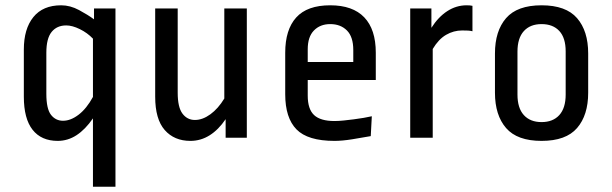

<svg xmlns="http://www.w3.org/2000/svg" viewBox="-20 -520 2311 725"><path d="M70 -333Q70 -411 106 -455.5Q142 -500 211 -500Q245 -500 278.5 -482Q312 -464 335 -447V-488H416V185H331V-73Q302 -31 269 -9.5Q236 12 198 12Q136 12 103 -30Q70 -72 70 -155ZM218 -64Q247 -64 277 -87Q307 -110 331 -154V-374Q310 -396 281.5 -410Q253 -424 230 -424Q195 -424 175 -399.5Q155 -375 155 -321V-166Q155 -109 172.5 -86.5Q190 -64 218 -64Z M912 -488V0H832V-70Q805 -30 771.5 -9Q738 12 699 12Q638 12 602 -29Q566 -70 566 -155V-488H651V-170Q651 -115 669 -91Q687 -67 716 -67Q745 -67 774.5 -88.5Q804 -110 827 -148V-488Z M1057 -321Q1057 -408 1098.5 -454Q1140 -500 1227 -500Q1312 -500 1355.5 -454.5Q1399 -409 1399 -321V-218H1142V-159Q1142 -108 1166 -85.5Q1190 -63 1243 -63Q1259 -63 1278 -65Q1297 -67 1316.5 -69.5Q1336 -72 1353.5 -75Q1371 -78 1384 -81L1380 -6Q1347 0 1309.5 6Q1272 12 1243 12Q1142 12 1099.5 -31.5Q1057 -75 1057 -164ZM1142 -286H1314V-331Q1314 -381 1290 -405Q1266 -429 1227 -429Q1189 -429 1165.5 -405Q1142 -381 1142 -334Z M1529 0V-488H1609V-415Q1635 -456 1669 -478Q1703 -500 1742 -500Q1756 -500 1764 -498V-402Q1756 -404 1747.5 -404.5Q1739 -405 1725 -405Q1693 -405 1664.5 -388.5Q1636 -372 1614 -335V0Z M2116 -326Q2116 -377 2092 -403Q2068 -429 2025 -429Q1982 -429 1958 -402.5Q1934 -376 1934 -325V-163Q1934 -112 1958 -85.5Q1982 -59 2025 -59Q2068 -59 2092 -85.5Q2116 -112 2116 -163ZM2201 -170Q2201 -85 2159 -36.5Q2117 12 2025 12Q1933 12 1891 -36.5Q1849 -85 1849 -170V-318Q1849 -403 1891 -451.5Q1933 -500 2025 -500Q2117 -500 2159 -451.5Q2201 -403 2201 -318Z"/></svg>

Font: Ropa Sans
Style: Regular
Weight: 400
Designer: Botio Nikoltchev
Foundry: Botjo Nikoltchev
Version: Version 1.002